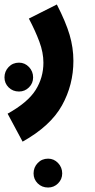

<svg xmlns="http://www.w3.org/2000/svg" viewBox="-75 -403 426 858"><path d="M26 230 -41 105Q49 55 84 -0.5Q119 -56 119 -123Q119 -168 101 -216.5Q83 -265 54 -320L179 -383Q219 -305 236 -247.5Q253 -190 253 -131Q253 -24 202 68Q151 160 26 230ZM10 6Q-18 6 -36.5 -12.5Q-55 -31 -55 -57Q-55 -84 -36.5 -103.5Q-18 -123 10 -123Q36 -123 54.5 -103.5Q73 -84 73 -57Q73 -31 54.5 -12.5Q36 6 10 6ZM140 435Q112 435 93.5 416.5Q75 398 75 372Q75 345 93.5 325.5Q112 306 140 306Q166 306 184.5 325.5Q203 345 203 372Q203 398 184.5 416.5Q166 435 140 435Z"/></svg>

Font: Noto Sans Arabic ExtCond
Style: Bold
Weight: 700
Width: 2
Designer: Monotype Design Team, Nadine Chahine, Nizar Qandah and Khaled Hosny
Foundry: Monotype Imaging Inc.
Version: Version 2.012; ttfautohint (v1.8.4.7-5d5b)